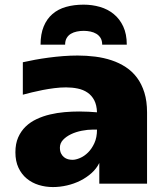

<svg xmlns="http://www.w3.org/2000/svg" viewBox="-20 -774 705 809"><path d="M203.1 14.2Q171.9 14.2 143.3 5.4Q114.7 -3.4 92.8 -21.5Q70.8 -39.6 57.9 -67.1Q44.9 -94.7 44.9 -132.3Q44.9 -168.5 56.6 -195.1Q68.4 -221.7 88.1 -240.7Q107.9 -259.8 134.5 -272.2Q161.1 -284.7 190.9 -291.7Q220.7 -298.8 252.2 -301.5Q283.7 -304.2 313.5 -304.2Q334 -304.2 353 -303.2Q372.1 -302.2 388.7 -300.8Q387.7 -331.5 377 -351.8Q366.2 -372.1 348.6 -384Q331.1 -396 307.6 -400.9Q284.2 -405.8 258.3 -405.8Q234.4 -405.8 209.2 -402.6Q184.1 -399.4 160.2 -394.8Q136.2 -390.1 114.5 -384.8Q92.8 -379.4 76.2 -375V-511.7Q100.1 -517.1 127.7 -522.2Q155.3 -527.3 185.1 -531.2Q214.8 -535.2 245.8 -537.6Q276.9 -540 307.1 -540Q344.7 -540 381.1 -535.4Q417.5 -530.8 450 -520Q482.4 -509.3 510 -491.2Q537.6 -473.1 557.4 -446.5Q577.1 -419.9 588.4 -383.8Q599.6 -347.7 599.6 -300.3V0H398.4V-87.4Q386.7 -63.5 365.7 -44.7Q344.7 -25.9 318.4 -12.7Q292 0.5 262.2 7.3Q232.4 14.2 203.1 14.2ZM285.6 -100.6Q299.3 -100.6 317.1 -108.2Q335 -115.7 350.8 -131.3Q366.7 -147 377.7 -170.9Q388.7 -194.8 388.7 -228H372.6Q349.1 -228 324.5 -223.1Q299.8 -218.3 279.3 -208.5Q258.8 -198.7 245.6 -184.6Q232.4 -170.4 232.4 -151.9Q232.4 -137.2 237.3 -127.4Q242.2 -117.7 249.8 -111.6Q257.3 -105.5 266.8 -103Q276.4 -100.6 285.6 -100.6ZM410.6 -585.9Q410.6 -602.5 403.8 -613.8Q397 -625 386 -631.6Q375 -638.2 361.1 -641.1Q347.2 -644 332.5 -644Q317.9 -644 303.7 -641.1Q289.6 -638.2 278.6 -631.6Q267.6 -625 261 -613.8Q254.4 -602.5 254.4 -585.9H150.9Q150.9 -630.4 164.1 -662.4Q177.2 -694.3 200.9 -714.8Q224.6 -735.4 258.1 -744.9Q291.5 -754.4 332.5 -754.4Q368.2 -754.4 401.1 -744.9Q434.1 -735.4 459.2 -714.8Q484.4 -694.3 499.3 -662.4Q514.2 -630.4 514.2 -585.9Z"/></svg>

Font: Candal
Style: Regular
Weight: 400
Designer: vernon adams
Foundry: vernon adams
Version: Version 1.000